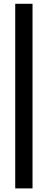

<svg xmlns="http://www.w3.org/2000/svg" viewBox="-20 -958 228 1040"><path d="M62.5 -937.5H156.2V62.5H62.5Z"/></svg>

Font: Oswald
Style: Book
Weight: 400
Designer: vernon adams
Foundry: vernon adams
Version: Version 1.000